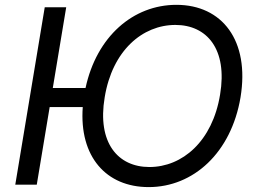

<svg xmlns="http://www.w3.org/2000/svg" viewBox="-20 -757 1051 787"><path d="M251.4 -727.3H163.4L42.6 0H130.7L183.6 -318.2H319.2C304.3 -115.1 414.8 9.9 589.5 9.9C772.7 9.9 927.6 -130.7 965.9 -358C1004.3 -590.9 890.6 -737.2 703.1 -737.2C525.9 -737.2 376.1 -607.6 330.6 -396.3H196.4ZM409.1 -358C440.3 -549.7 563.9 -654.8 698.9 -654.8C828.1 -654.8 913.4 -555.4 882.1 -369.3C850.9 -177.6 727.3 -72.4 592.3 -72.4C463.1 -72.4 377.8 -171.9 409.1 -358Z"/></svg>

Font: Margiela Sans
Style: Italic
Weight: 400
Italic angle: -9.39999°
Designer: Stefan Endress, Andreas Faust
Version: Version 1.100;FEAKit 1.0